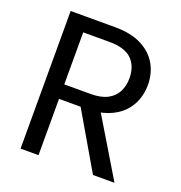

<svg xmlns="http://www.w3.org/2000/svg" viewBox="-126 -806 861 914"><g transform="rotate(20 304.0 -348.5)"><path d="M450.1 -491.6Q450.1 -551.7 415.1 -586.9Q380 -622.1 301.8 -622.1H168.4V-358.5H302.3Q353.9 -358.5 386.5 -375.6Q419.2 -392.6 434.7 -423.1Q450.1 -453.5 450.1 -491.6ZM77.4 -697.2H301.8Q384.1 -697.2 437.6 -669.6Q491.1 -641.9 517.4 -595.5Q543.6 -549.1 543.6 -491.6Q543.6 -452 530.1 -415Q516.6 -378 487.6 -348.7Q458.6 -319.4 412.9 -302.2Q367.1 -285.1 302.3 -285.1H168.4V0H77.4ZM260.4 -315H363.7L553.2 0H444.3Z"/></g></svg>

Font: Poppins Variable
Style: Regular
Weight: 100
Designer: Jonny Pinhorn
Foundry: Indian Type Foundry
Version: Version 6.000